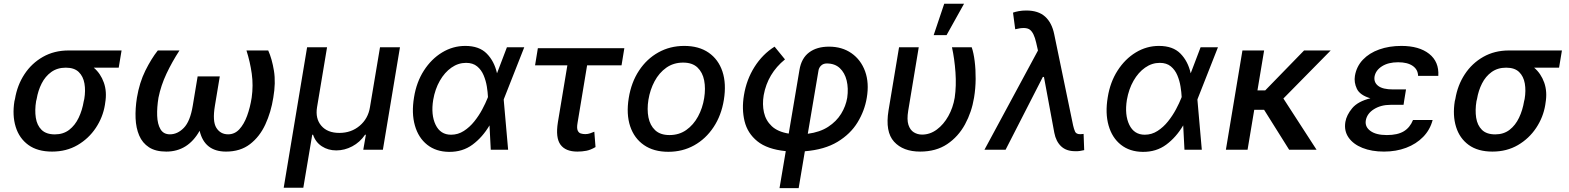

<svg xmlns="http://www.w3.org/2000/svg" viewBox="-20 -797 8351 1022"><path d="M56.8 -258.5 59.7 -269.9Q71.7 -343.4 110.1 -401.8Q148.4 -460.2 208.5 -494.3Q268.5 -528.4 345.2 -528.4H627.1L611.9 -436.8H479Q515.6 -405.9 532.8 -357.2Q550.1 -308.6 539.8 -248.6L538.4 -238.6Q527.7 -172.9 489.9 -116.1Q452.1 -59.3 392.8 -24.7Q333.5 9.9 257.1 9.9Q179.7 9.9 131 -25.4Q82.4 -60.7 63.6 -121.6Q44.7 -182.5 56.8 -258.5ZM175.1 -269.9 172.2 -258.5Q164.4 -210.6 170.6 -170.3Q176.8 -130 201.3 -105.8Q225.9 -81.7 272 -81.7Q316.8 -81.7 348.2 -105.8Q379.6 -130 398.8 -170.3Q418 -210.6 425.8 -258.5L428.6 -269.9Q436.1 -314.6 429.5 -352.6Q422.9 -390.6 399.1 -413.7Q375.4 -436.8 330.3 -436.8Q285.2 -436.8 253 -413.7Q220.9 -390.6 201.7 -352.6Q182.5 -314.6 175.1 -269.9Z M1291.9 -528.4H1407.7Q1427.9 -483.7 1438.2 -420.1Q1448.5 -356.5 1434.7 -277Q1422.6 -199.9 1392.4 -134.6Q1362.2 -69.2 1310.7 -29.7Q1259.2 9.9 1183.2 9.9Q1068.5 9.9 1042.6 -100.9Q980.1 9.9 865.1 9.9Q808.2 9.9 773.1 -13Q737.9 -35.9 720.9 -75.8Q703.8 -115.8 701.7 -167.4Q699.6 -219.1 708.8 -277Q722.3 -357.6 753.7 -421Q785.2 -484.4 820 -528.4H935.4Q895.6 -467.3 866.1 -404.7Q836.6 -342 823.5 -277Q815 -225.1 816.6 -180.8Q818.2 -136.4 834.2 -109.2Q850.1 -82 884.6 -82Q925.1 -82 958.6 -116.5Q992.2 -150.9 1006 -234L1032 -390.3H1149.9L1123.9 -234Q1110.1 -150.9 1131.7 -116.5Q1153.4 -82 1194.2 -82Q1229 -82 1253.9 -108.8Q1278.8 -135.7 1295.1 -180Q1311.4 -224.4 1319.6 -277Q1328.8 -342 1320.1 -404.7Q1311.4 -467.3 1291.9 -528.4Z M1490.1 202.4 1614.7 -545.5H1720.9L1667.6 -226.2Q1657.7 -165.8 1690.3 -127.7Q1723 -89.5 1786.2 -89.5Q1849.8 -89.5 1894.7 -127.7Q1939.6 -165.8 1949.2 -226.2L2002.8 -545.5H2109L2018.1 0H1913.7L1927.6 -79.9H1923.3Q1896 -39.8 1855.1 -18.1Q1814.3 3.6 1769.9 3.6Q1726.9 3.6 1693.4 -18.1Q1659.8 -39.8 1646.3 -79.9H1642L1594.5 202.4Z M2370.4 11.4Q2300.8 10.7 2253.9 -26.5Q2207 -63.6 2188.4 -129.1Q2169.7 -194.6 2183.9 -279.1Q2196.7 -359.7 2236.3 -421.3Q2275.9 -483 2333.3 -517.8Q2390.6 -552.6 2456.7 -552.6Q2530.9 -552.6 2571 -511.7Q2611.2 -470.9 2625.4 -407.3H2625.7L2678.3 -545.5H2770.6L2662.6 -271.3L2661.2 -266.7L2684.7 0H2592.3L2585.6 -129.6Q2548.3 -66.4 2495.4 -27.2Q2442.5 12.1 2370.4 11.4ZM2577.4 -280.5V-280.9Q2576.3 -305.8 2571.4 -336.6Q2566.4 -367.5 2554.3 -396.3Q2542.3 -425.1 2519.7 -443.7Q2497.2 -462.4 2460.9 -462.4Q2419 -462.4 2382.8 -437Q2346.6 -411.6 2321.2 -367.2Q2295.8 -322.8 2285.9 -265.6Q2273.1 -185.7 2298.7 -132.8Q2324.2 -79.9 2381 -79.9Q2418 -79.9 2449 -100Q2480.1 -120 2504.8 -150.9Q2529.5 -181.8 2547.2 -215.2Q2565 -248.6 2575.3 -274.9Z M3303.3 -540.5 3288.4 -449.2H3105.1L3054.3 -143.1Q3049.4 -115.4 3054.9 -102.6Q3060.4 -89.8 3071.7 -86.5Q3083.1 -83.1 3095.2 -83.1Q3109.4 -83.1 3121.4 -87.4Q3133.5 -91.6 3143.5 -95.9L3149.9 -14.2Q3123.9 1.1 3101.2 5.5Q3078.5 9.9 3053.3 9.9Q2990.4 9.9 2963.4 -27Q2936.4 -63.9 2949.6 -146.3L3000 -449.2H2828.1L2843 -540.5Z M3537.6 11Q3459.5 11 3407.7 -24.9Q3355.8 -60.7 3334.3 -125Q3312.9 -189.3 3326.7 -274.9Q3340.2 -358.7 3381.4 -421.2Q3422.6 -483.7 3484.6 -518.1Q3546.5 -552.6 3622.2 -552.6Q3700.3 -552.6 3752.1 -516.7Q3804 -480.8 3825.5 -416.4Q3846.9 -351.9 3833.1 -265.6Q3819.6 -182.5 3778.2 -120.2Q3736.9 -57.9 3675.1 -23.4Q3613.3 11 3537.6 11ZM3543.7 -78.1Q3594.8 -78.1 3633 -105.1Q3671.2 -132.1 3695.5 -176.8Q3719.8 -221.6 3728.3 -274.9Q3736.5 -326.3 3728.2 -369.1Q3719.8 -411.9 3692.5 -437.9Q3665.1 -463.8 3616.1 -463.8Q3565 -463.8 3526.6 -436.6Q3488.3 -409.4 3464.3 -364.5Q3440.3 -319.6 3431.5 -266Q3423.3 -214.8 3431.6 -172.2Q3440 -129.6 3467.3 -103.9Q3494.7 -78.1 3543.7 -78.1Z M4129.3 204.5 4162.6 7.5Q4063.9 -2.5 4011.4 -45.1Q3958.8 -87.7 3943.2 -152Q3927.6 -216.3 3940 -290.5Q3953.5 -373.2 3996.1 -440.7Q4038.7 -508.2 4103 -548.7L4158.4 -480.8Q4066.1 -405.9 4045.1 -290.5Q4036.9 -241.5 4046.5 -198.5Q4056.1 -155.5 4087.9 -125.5Q4119.7 -95.5 4178.3 -85.9L4235.4 -424.4Q4245.7 -487.2 4286.8 -517.9Q4327.8 -548.7 4392.8 -548.7Q4462.4 -548.7 4512.4 -513.7Q4562.5 -478.7 4584.9 -417.3Q4607.2 -355.8 4593.8 -276.6Q4582.4 -207.4 4544.7 -145.6Q4507.1 -83.8 4438.2 -42.1Q4369.3 -0.4 4264.2 8.2L4231.2 204.5ZM4279.8 -84.9Q4344.5 -93.4 4388.3 -122Q4432.2 -150.6 4457.2 -191.2Q4482.2 -231.9 4489.7 -276.6Q4496.8 -327.1 4486.7 -368.4Q4476.6 -409.8 4450.1 -434.5Q4423.7 -459.2 4381 -459.2Q4362.2 -459.2 4350.3 -447.6Q4338.4 -436.1 4336.3 -419Z M4765.6 -545.5H4870.4L4814.3 -207.4Q4806.5 -160.2 4815.5 -132.5Q4824.6 -104.8 4844.3 -92.7Q4864 -80.6 4888.1 -80.6Q4930.4 -80.6 4966.6 -107.4Q5002.8 -134.2 5027.9 -179Q5052.9 -223.7 5061.8 -277Q5071 -339.5 5065.9 -412.1Q5060.7 -484.7 5047.2 -545.5H5152.3Q5162.6 -515.6 5168.1 -471.4Q5173.7 -427.2 5173.3 -376.6Q5172.9 -326 5164.8 -277Q5152.3 -200.6 5116.7 -135.1Q5081 -69.6 5021.7 -29.8Q4962.4 9.9 4877.8 9.9Q4786.9 9.9 4739 -42.8Q4691.1 -95.5 4709.5 -208.8ZM4949.9 -610.1 5006 -777H5111.5L5018.5 -610.1Z M5702.8 7.8Q5655.9 7.8 5628.4 -18.1Q5600.9 -44 5592 -90.2L5536.9 -387.4H5530.9L5332.7 0H5220.2L5505 -528.1L5495.4 -570.3Q5483.7 -622.5 5461.8 -639Q5440 -655.5 5383.9 -641.3L5372.2 -729.8Q5383.5 -734 5402.2 -737.6Q5420.8 -741.1 5442.8 -741.1Q5507.1 -741.1 5543.1 -708.5Q5579.2 -675.8 5591.6 -614.3L5692.1 -129.3Q5696.4 -110.4 5702.4 -96.6Q5708.5 -82.7 5729.8 -82.7Q5733.7 -82.7 5738.6 -83.3Q5743.6 -83.8 5747.9 -84.2L5751.1 2.1Q5740.8 4.6 5728 6.6Q5715.2 8.5 5702.8 7.8Z M6062.9 11.4Q5993.3 10.7 5946.4 -26.5Q5899.5 -63.6 5880.9 -129.1Q5862.2 -194.6 5876.4 -279.1Q5889.2 -359.7 5928.8 -421.3Q5968.4 -483 6025.7 -517.8Q6083.1 -552.6 6149.1 -552.6Q6223.4 -552.6 6263.5 -511.7Q6303.6 -470.9 6317.8 -407.3H6318.2L6370.7 -545.5H6463.1L6355.1 -271.3L6353.7 -266.7L6377.1 0H6284.8L6278.1 -129.6Q6240.8 -66.4 6187.9 -27.2Q6134.9 12.1 6062.9 11.4ZM6269.9 -280.5V-280.9Q6268.8 -305.8 6263.8 -336.6Q6258.9 -367.5 6246.8 -396.3Q6234.7 -425.1 6212.2 -443.7Q6189.6 -462.4 6153.4 -462.4Q6111.5 -462.4 6075.3 -437Q6039.1 -411.6 6013.7 -367.2Q5988.3 -322.8 5978.3 -265.6Q5965.6 -185.7 5991.1 -132.8Q6016.7 -79.9 6073.5 -79.9Q6110.4 -79.9 6141.5 -100Q6172.6 -120 6197.3 -150.9Q6221.9 -181.8 6239.7 -215.2Q6257.5 -248.6 6267.8 -274.9Z M6708.8 -528.4 6673.3 -315.7H6714.5L6921.5 -528.4H7063.2L6811.4 -272.7L6987.9 0H6842L6708.8 -212.4H6656.2L6620.7 0H6505.3L6593.4 -528.4Z M7454.5 -262.4 7451 -239H7381.7Q7330.3 -239 7293.3 -215.7Q7256.4 -192.5 7250 -155.5Q7244.7 -121.8 7274.7 -100Q7304.7 -78.1 7362.2 -78.1Q7419 -78.1 7452.1 -98Q7485.1 -117.9 7501.4 -158.4H7605.8Q7592.3 -106.2 7555.4 -68.4Q7518.5 -30.5 7464.8 -10.3Q7411.2 9.9 7346.9 9.9Q7281.2 9.9 7232.1 -9.8Q7182.9 -29.5 7158.2 -65.2Q7133.5 -100.9 7141.3 -148.1Q7147.7 -185 7177.7 -221.1Q7207.7 -257.1 7274.5 -273.8Q7218.4 -290.5 7202.4 -324.6Q7186.4 -358.7 7192.1 -393.1Q7200.6 -443.5 7234.6 -479.2Q7268.5 -514.9 7321.4 -533.7Q7374.3 -552.6 7439.6 -552.6Q7533.7 -552.6 7587.2 -510.5Q7640.6 -468.4 7636 -393.1H7528.4Q7527.7 -426.8 7499.8 -446.2Q7471.9 -465.6 7422.2 -465.6Q7369.7 -465.6 7336.1 -444.2Q7302.6 -422.9 7296.5 -389.2Q7291.9 -358.3 7316.2 -339.7Q7340.6 -321 7394.9 -321H7464.1Z M7723.7 -258.5 7726.6 -269.9Q7738.6 -343.4 7777 -401.8Q7815.3 -460.2 7875.4 -494.3Q7935.4 -528.4 8012.1 -528.4H8294L8278.8 -436.8H8146Q8182.5 -405.9 8199.8 -357.2Q8217 -308.6 8206.7 -248.6L8205.3 -238.6Q8194.6 -172.9 8156.8 -116.1Q8119 -59.3 8059.7 -24.7Q8000.4 9.9 7924 9.9Q7846.6 9.9 7797.9 -25.4Q7749.3 -60.7 7730.5 -121.6Q7711.6 -182.5 7723.7 -258.5ZM7842 -269.9 7839.1 -258.5Q7831.3 -210.6 7837.5 -170.3Q7843.8 -130 7868.3 -105.8Q7892.8 -81.7 7938.9 -81.7Q7983.7 -81.7 8015.1 -105.8Q8046.5 -130 8065.7 -170.3Q8084.9 -210.6 8092.7 -258.5L8095.5 -269.9Q8103 -314.6 8096.4 -352.6Q8089.8 -390.6 8066.1 -413.7Q8042.3 -436.8 7997.2 -436.8Q7952.1 -436.8 7919.9 -413.7Q7887.8 -390.6 7868.6 -352.6Q7849.4 -314.6 7842 -269.9Z"/></svg>

Font: Inter UI Medium
Style: Italic
Weight: 500
Italic angle: 9.39999°
Designer: Rasmus Andersson
Foundry: rsms
Version: 3.2;8d6f07862